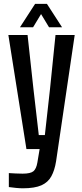

<svg xmlns="http://www.w3.org/2000/svg" viewBox="-20 -784 430 1010"><path d="M100 206.5Q85 206.5 64 204.5Q43 202.5 26.5 200V126.5Q40 127.5 61.5 128.5Q83 129.5 99 129.5Q140.5 129.5 155.8 116.8Q171 104 176.5 71.5L188.5 0H119L24 -600H125L156 -315.5L184 -73.5H216L243 -315.5L272 -600H373L275 64.5Q267.5 111.5 250.2 143.2Q233 175 197.8 190.8Q162.5 206.5 100 206.5ZM85 -640.5 164.5 -763.5H227L306.5 -640.5H238L196 -710L154 -640.5Z"/></svg>

Font: Big Shoulders Text Thin SemiBold
Style: Regular
Weight: 600
Version: Version 2.002